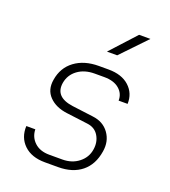

<svg xmlns="http://www.w3.org/2000/svg" viewBox="-143 -889 887 1004"><g transform="rotate(20 300.0 -387.5)"><path d="M223 10Q148 10 106 -30.5Q64 -71 67 -135H117Q118 -92 148.5 -63.5Q179 -35 231 -35H304Q357 -35 394.5 -64.5Q432 -94 439 -140Q446 -183 425.5 -217Q405 -251 362 -256L244 -271Q180 -279 144 -316Q108 -353 118 -411Q129 -481 182 -520.5Q235 -560 316 -560H370Q444 -560 485.5 -522Q527 -484 525 -425H475Q476 -464 446 -489.5Q416 -515 363 -515H309Q253 -515 215 -487Q177 -459 169 -412Q156 -330 259 -316L376 -301Q436 -294 467.5 -250Q499 -206 489 -147Q477 -71 427 -30.5Q377 10 296 10ZM330 -645 458 -785H521L387 -645Z"/></g></svg>

Font: JetBrains Mono NL Thin
Style: Italic
Weight: 100
Italic angle: -9°
Monospace: yes
Designer: Philipp Nurullin, Konstantin Bulenkov
Foundry: JetBrains
Version: Version 2.305; ttfautohint (v1.8.4.7-5d5b)